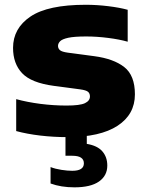

<svg xmlns="http://www.w3.org/2000/svg" viewBox="-20 -578 629 824"><path d="M269 10.5Q210 10.5 152.8 3.8Q95.5 -3 49.5 -15.5V-152.5Q97 -139.5 153.5 -132.2Q210 -125 266 -125Q323 -125 344.5 -135.2Q366 -145.5 366 -164Q366 -177 357.8 -184Q349.5 -191 324 -194.5L211 -209.5Q114 -222.5 75 -263.8Q36 -305 36 -372.5Q36 -456.5 110.8 -507Q185.5 -557.5 348 -557.5Q395.5 -557.5 444.5 -551.5Q493.5 -545.5 528 -536V-399Q493 -409 444.5 -415.2Q396 -421.5 349.5 -421.5Q298.5 -421.5 272.5 -415.8Q246.5 -410 237.8 -400.8Q229 -391.5 229 -381Q229 -370 237.2 -362.8Q245.5 -355.5 271 -352L384 -337Q467.5 -326 513.2 -290.2Q559 -254.5 559 -173Q559 -87 484.5 -38.2Q410 10.5 269 10.5ZM299.5 226Q242 226 197 209.5V139Q217.5 147 243.8 151Q270 155 290 155Q340 155 340 123Q340 90.5 290.5 90.5H261V-10H352.5V39.5Q398 47 419.2 71.5Q440.5 96 440.5 132.5Q440.5 176 404.8 201Q369 226 299.5 226Z"/></svg>

Font: Encode Sans Exp XBd
Style: Regular
Weight: 800
Width: 7
Designer: Multiple Designers
Foundry: Impallari Type
Version: Version 3.002; ttfautohint (v1.8.3) -l 8 -r 50 -G 200 -x 14 